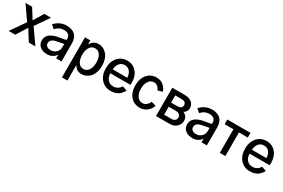

<svg xmlns="http://www.w3.org/2000/svg" viewBox="108 -1790 4776 3241"><g transform="rotate(30 2495.5 -169.0)"><path d="M4.9 0 202.1 -283.2 14.6 -550.8H144.5L223.6 -423.8Q230.5 -412.1 244.1 -390.1Q257.8 -368.2 263.7 -358.4H266.6Q271.5 -367.2 305.7 -423.8L383.8 -550.8H513.7L328.1 -283.2L525.4 0H397.5L308.6 -142.6Q288.1 -174.8 266.6 -209H263.7Q243.2 -172.9 222.7 -142.6L132.8 0Z M677.7 -150.4Q677.7 -117.2 704.6 -94.7Q731.4 -72.3 777.3 -72.3Q839.8 -72.3 883.8 -112.8Q927.7 -153.3 927.7 -218.8V-278.3Q882.8 -267.6 809.6 -255.9Q743.2 -245.1 710.4 -219.7Q677.7 -194.3 677.7 -150.4ZM568.4 -141.6Q568.4 -295.9 801.8 -332Q898.4 -346.7 927.7 -356.4V-386.7Q927.7 -430.7 896 -456.5Q864.3 -482.4 810.5 -482.4Q715.8 -482.4 649.4 -405.3L583 -461.9Q625 -511.7 684.1 -540Q743.2 -568.4 808.6 -568.4Q1035.2 -568.4 1035.2 -345.7V0H930.7V-76.2Q914.1 -38.1 868.2 -10.3Q822.3 17.6 761.7 17.6Q671.9 17.6 620.1 -26.9Q568.4 -71.3 568.4 -141.6Z M1281.2 -276.4Q1281.2 -184.6 1317.4 -128.9Q1353.5 -73.2 1417 -73.2Q1477.5 -73.2 1516.1 -127.4Q1554.7 -181.6 1554.7 -276.4Q1554.7 -367.2 1518.1 -421.9Q1481.4 -476.6 1417 -476.6Q1354.5 -476.6 1317.9 -420.9Q1281.2 -365.2 1281.2 -276.4ZM1175.8 229.5V-550.8H1278.3V-470.7Q1299.8 -513.7 1339.8 -541Q1379.9 -568.4 1431.6 -568.4Q1532.2 -568.4 1598.6 -489.3Q1665 -410.2 1665 -276.4Q1665 -202.1 1644 -143.6Q1623 -85 1588.9 -50.8Q1554.7 -16.6 1514.6 0.5Q1474.6 17.6 1431.6 17.6Q1376 17.6 1337.9 -9.3Q1299.8 -36.1 1282.2 -74.2V229.5Z M1740.2 -278.3Q1740.2 -409.2 1812 -488.8Q1883.8 -568.4 1994.1 -568.4Q2104.5 -568.4 2173.3 -489.3Q2242.2 -410.2 2242.2 -285.2Q2242.2 -283.2 2239.3 -239.3H1848.6Q1848.6 -169.9 1888.7 -120.1Q1928.7 -70.3 2000 -70.3Q2047.9 -70.3 2085 -93.8Q2122.1 -117.2 2141.6 -154.3L2231.4 -124Q2205.1 -62.5 2146 -22.5Q2086.9 17.6 1999 17.6Q1883.8 17.6 1812 -63Q1740.2 -143.6 1740.2 -278.3ZM1850.6 -316.4H2132.8Q2132.8 -385.7 2095.7 -433.6Q2058.6 -481.4 1994.1 -481.4Q1928.7 -481.4 1890.6 -432.6Q1852.5 -383.8 1850.6 -316.4Z M2315.4 -275.4Q2315.4 -408.2 2384.3 -488.3Q2453.1 -568.4 2566.4 -568.4Q2646.5 -568.4 2701.2 -521Q2755.9 -473.6 2771.5 -411.1L2680.7 -385.7Q2668 -423.8 2638.2 -450.2Q2608.4 -476.6 2567.4 -476.6Q2501 -476.6 2463.4 -419.4Q2425.8 -362.3 2425.8 -275.4Q2425.8 -180.7 2465.8 -127Q2505.9 -73.2 2567.4 -73.2Q2611.3 -73.2 2646 -103Q2680.7 -132.8 2694.3 -171.9L2785.2 -145.5Q2766.6 -80.1 2706.5 -31.2Q2646.5 17.6 2566.4 17.6Q2454.1 17.6 2384.8 -62Q2315.4 -141.6 2315.4 -275.4Z M2877 0V-550.8H3115.2Q3210 -550.8 3258.8 -507.8Q3307.6 -464.8 3307.6 -398.4Q3307.6 -329.1 3243.2 -292Q3281.2 -276.4 3304.7 -244.1Q3328.1 -211.9 3328.1 -165Q3328.1 -96.7 3276.9 -48.3Q3225.6 0 3143.6 0ZM2984.4 -87.9H3128.9Q3167 -87.9 3192.4 -107.9Q3217.8 -127.9 3217.8 -164.1Q3217.8 -197.3 3193.4 -219.7Q3168.9 -242.2 3127 -242.2H2984.4ZM2984.4 -323.2H3106.4Q3146.5 -323.2 3171.9 -340.8Q3197.3 -358.4 3197.3 -393.6Q3197.3 -423.8 3176.3 -443.4Q3155.3 -462.9 3108.4 -462.9H2984.4Z M3510.7 -150.4Q3510.7 -117.2 3537.6 -94.7Q3564.5 -72.3 3610.4 -72.3Q3672.9 -72.3 3716.8 -112.8Q3760.7 -153.3 3760.7 -218.8V-278.3Q3715.8 -267.6 3642.6 -255.9Q3576.2 -245.1 3543.5 -219.7Q3510.7 -194.3 3510.7 -150.4ZM3401.4 -141.6Q3401.4 -295.9 3634.8 -332Q3731.4 -346.7 3760.7 -356.4V-386.7Q3760.7 -430.7 3729 -456.5Q3697.3 -482.4 3643.6 -482.4Q3548.8 -482.4 3482.4 -405.3L3416 -461.9Q3458 -511.7 3517.1 -540Q3576.2 -568.4 3641.6 -568.4Q3868.2 -568.4 3868.2 -345.7V0H3763.7V-76.2Q3747.1 -38.1 3701.2 -10.3Q3655.3 17.6 3594.7 17.6Q3504.9 17.6 3453.1 -26.9Q3401.4 -71.3 3401.4 -141.6Z M3949.2 -460V-550.8H4400.4V-460H4228.5V0H4121.1V-460Z M4454.1 -278.3Q4454.1 -409.2 4525.9 -488.8Q4597.7 -568.4 4708 -568.4Q4818.4 -568.4 4887.2 -489.3Q4956.1 -410.2 4956.1 -285.2Q4956.1 -283.2 4953.1 -239.3H4562.5Q4562.5 -169.9 4602.5 -120.1Q4642.6 -70.3 4713.9 -70.3Q4761.7 -70.3 4798.8 -93.8Q4835.9 -117.2 4855.5 -154.3L4945.3 -124Q4918.9 -62.5 4859.9 -22.5Q4800.8 17.6 4712.9 17.6Q4597.7 17.6 4525.9 -63Q4454.1 -143.6 4454.1 -278.3ZM4564.5 -316.4H4846.7Q4846.7 -385.7 4809.6 -433.6Q4772.5 -481.4 4708 -481.4Q4642.6 -481.4 4604.5 -432.6Q4566.4 -383.8 4564.5 -316.4Z"/></g></svg>

Font: Gothic A1 SemiBold
Style: Regular
Weight: 600
Version: Version 2.50